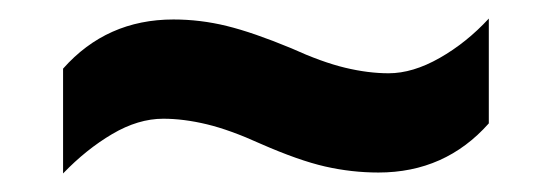

<svg xmlns="http://www.w3.org/2000/svg" viewBox="-20 -456 576 207"><path d="M261 -301Q228 -316 203 -322Q178 -328 156 -328Q129 -328 101 -311.5Q73 -295 48 -269V-382Q95 -435 167 -435Q196 -435 224.5 -428Q253 -421 294 -404Q327 -389 352 -383Q377 -377 399 -377Q425 -377 454 -393.5Q483 -410 507 -436V-323Q460 -270 388 -270Q359 -270 330.5 -276.5Q302 -283 261 -301Z"/></svg>

Font: Noto Sans SemiCondensed
Style: Bold Italic
Weight: 700
Width: 4
Italic angle: -12°
Designer: Monotype Design Team
Foundry: Monotype Imaging Inc.
Version: Version 2.013; ttfautohint (v1.8.4.7-5d5b)